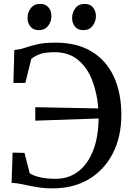

<svg xmlns="http://www.w3.org/2000/svg" viewBox="-20 -974 680 1004"><path d="M256 11Q209.5 11 171 4.2Q132.5 -2.5 100.2 -9.8Q68 -17 40.5 -17.5L46 -176L108 -174.5L135 -69Q147 -58 183 -48.5Q219 -39 271 -39Q339 -39 389 -77.2Q439 -115.5 466.8 -186.2Q494.5 -257 495.5 -354.5L164.5 -343V-413.5L494 -407Q487.5 -490.5 461 -557Q434.5 -623.5 386.2 -662.2Q338 -701 266.5 -701Q215 -701 188 -690.8Q161 -680.5 143.5 -666L112.5 -540.5H50L55 -713Q83 -714.5 109.5 -723.8Q136 -733 173.2 -742Q210.5 -751 271 -751Q382 -751 458.8 -704.8Q535.5 -658.5 575 -573.5Q614.5 -488.5 614.5 -373Q614.5 -259 570.2 -172.5Q526 -86 445.5 -37.5Q365 11 256 11ZM182 -816.5Q154.5 -816.5 139.2 -835Q124 -853.5 124 -880Q124 -908.5 141 -931Q158 -953.5 189.5 -953.5H190.5Q218.5 -953.5 233.8 -935Q249 -916.5 249 -890Q249 -861.5 231.8 -839Q214.5 -816.5 183 -816.5ZM415 -816.5Q387 -816.5 372 -835Q357 -853.5 357 -880Q357 -908.5 374 -931Q391 -953.5 422.5 -953.5H423.5Q451.5 -953.5 466.5 -935Q481.5 -916.5 481.5 -890Q481.5 -861.5 464.5 -839Q447.5 -816.5 416 -816.5Z"/></svg>

Font: Merriweather Text
Style: Regular
Weight: 400
Designer: Eben Sorkin
Foundry: Eben Sorkin
Version: Version 2.100; ttfautohint (v1.7.19-72a1) -l 8 -r 50 -G 200 